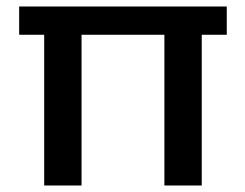

<svg xmlns="http://www.w3.org/2000/svg" viewBox="-20 -571 755 591"><path d="M601 0H486V-464H231V0H116V-464H39V-551H678V-464H601Z"/></svg>

Font: Ulagadi Sans Medium
Style: Regular
Weight: 500
Designer: Ninad Kale (Devanagari), Jonny Pinhorn (Latin)
Foundry: Indian Type Foundry
Version: Version 3.01;March 29, 2020;FontCreator 12.0.0.2522 64-bit; 